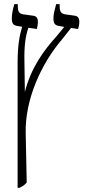

<svg xmlns="http://www.w3.org/2000/svg" viewBox="-20 -667 413 927"><path d="M65 240H73C88 233 99 227 109 214L104 -26C101 -187 178 -359 282 -480L323 -532L357 -527C360 -535 363 -551 363 -562C363 -579 356 -589 342 -591L294 -598C275 -601 268 -611 268 -637V-647H251C243 -617 238 -597 238 -578C238 -552 246 -544 269 -541L290 -537L254 -493C190 -422 130 -340 100 -223L98 -365C96 -446 103 -491 117 -533L158 -527C160 -535 163 -551 163 -562C163 -579 156 -589 141 -591L91 -598C73 -601 66 -611 66 -637V-647H49C41 -618 37 -597 37 -579C37 -552 45 -544 67 -541L87 -538C74 -495 65 -447 65 -361Z"/></svg>

Font: Noto Serif Hebrew Condensed Light
Style: Regular
Weight: 300
Width: 3
Designer: Monotype Design Team
Foundry: Monotype Imaging Inc.
Version: Version 2.004